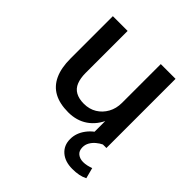

<svg xmlns="http://www.w3.org/2000/svg" viewBox="-184 -631 966 966"><g transform="rotate(45 299.0 -148.0)"><path d="M258 9Q197 9 156.5 -13Q116 -35 95.5 -79.5Q75 -124 75 -191V-492H180V-193Q180 -156 190.5 -129.5Q201 -103 224.5 -90Q248 -77 283 -77Q322 -77 351.5 -95Q381 -113 398.5 -144.5Q416 -176 416 -216V-492H521V0H421V-107H428Q405 -51 361.5 -21Q318 9 258 9ZM474 196Q422 196 391 169Q360 142 360 97Q360 55 387.5 18Q415 -19 461 -39L496 0Q481 7 466 19.5Q451 32 442 48Q433 64 433 82Q433 108 449 120.5Q465 133 488 133Q502 133 515 130Q528 127 542 122L557 179Q540 188 519.5 192Q499 196 474 196Z"/></g></svg>

Font: NunitoSans_10ptSemiBold
Style: Regular
Weight: 600
Designer: Vernon Adams
Foundry: Vernon Adams
Version: Version 3.101;gftools[0.9.27]